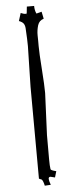

<svg xmlns="http://www.w3.org/2000/svg" viewBox="-63 -798 402 1025"><g transform="rotate(-5 138.0 -285.5)"><path d="M179.2 -297.9 169.4 -73.2V57.1Q169.4 92.8 172.4 109.9Q173.8 116.2 202.1 123L192.4 155.8Q169.9 149.9 168.5 149.9Q158.2 149.9 158.2 160.2Q158.2 170.4 166.5 192.9L134.3 194.8Q128.4 168 121.1 161.1L106.4 154.8L104.5 -337.9L109.4 -555.2Q109.4 -587.4 105.5 -652.8Q104 -668.5 97.2 -677.5Q90.3 -686.5 73.2 -692.9L86.4 -734.9Q103.5 -728 109.9 -728Q116.2 -728 118.2 -729Q122.1 -758.8 122.1 -766.1H161.1Q161.1 -743.7 169.4 -725.1H172.4Q174.3 -725.1 198.2 -731.9L206.1 -693.8Q181.6 -686.5 173.8 -662.1Q165.5 -634.8 166 -607.7Q166.5 -580.6 166.5 -578.1V-550.8Q166.5 -512.2 172.9 -426Q179.2 -339.8 179.2 -297.9ZM117.2 -724.1V-723.1L122.1 -716.8Q117.7 -724.1 117.2 -724.1Z"/></g></svg>

Font: Eater Caps
Style: Regular
Weight: 400
Version: Version 001.002